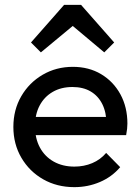

<svg xmlns="http://www.w3.org/2000/svg" viewBox="-20 -760 576 790"><path d="M285.8 10Q214.5 10 157.8 -22.2Q101 -54.5 68 -110.9Q35 -167.2 35 -237.8Q35 -308 67.4 -363.9Q99.8 -419.8 155.5 -452.4Q211.2 -485 279.8 -485Q345.5 -485 396 -454.9Q446.5 -424.8 475.4 -372Q504.2 -319.2 504.2 -251.5Q504.2 -241.5 503 -230Q501.8 -218.5 499 -204H98.2V-278.8H451.2L418.2 -250Q417.8 -297.8 401 -331.5Q384.2 -365.2 353.2 -383.6Q322.2 -402 278 -402Q231.5 -402 196.9 -381.9Q162.2 -361.8 143.1 -325.8Q124 -289.8 124 -240.5Q124 -190.8 144.1 -153.2Q164.2 -115.8 201 -95.1Q237.8 -74.5 286 -74.5Q325.8 -74.5 359.5 -88.8Q393.2 -103 416.8 -130.8L474.5 -72.2Q440.5 -32.2 391.1 -11.1Q341.8 10 285.8 10ZM148.2 -544.5 107.5 -585.2 243.8 -740H313.5L449.8 -585.2L409 -544.5L248.8 -678.8L309.2 -678Z"/></svg>

Font: Outfit Thin
Style: Regular
Weight: 100
Designer: Rodrigo Fuenzalida
Foundry: fragTYPE
Version: Version 1.000